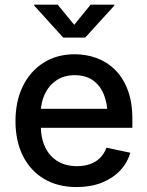

<svg xmlns="http://www.w3.org/2000/svg" viewBox="-20 -779 623 811"><path d="M304.2 11.2Q224.1 11.2 166 -23.4Q107.9 -58.1 76.7 -120.8Q45.4 -183.6 45.4 -267.6Q45.4 -351.1 76.4 -414.6Q107.4 -478 163.8 -513.9Q220.2 -549.8 295.4 -549.8Q343.3 -549.8 387 -534.2Q430.7 -518.6 464.8 -485.4Q499 -452.1 519 -400.4Q539.1 -348.6 539.1 -276.4V-239.3H104V-319.3H483.9L434.1 -293Q434.1 -342.8 418.2 -380.9Q402.3 -418.9 371.8 -440.2Q341.3 -461.4 295.9 -461.4Q250.5 -461.4 218.5 -439.7Q186.5 -418 169.4 -382.1Q152.3 -346.2 152.3 -303.2V-250Q152.3 -194.8 171.4 -156Q190.4 -117.2 224.9 -97.2Q259.3 -77.1 305.2 -77.1Q335.9 -77.1 360.6 -85.9Q385.3 -94.7 402.8 -112.3Q420.4 -129.9 429.7 -155.3L530.3 -133.8Q518.1 -90.8 486.8 -58.1Q455.6 -25.4 409.2 -7.1Q362.8 11.2 304.2 11.2ZM223.6 -759.3 293.5 -674.3 362.8 -759.3H462.9V-755.4L339.8 -620.1H247.1L124.5 -755.4V-759.3Z"/></svg>

Font: Inter 16pt Medium
Style: Regular
Weight: 500
Version: Version 4.001;git-66647c0bb